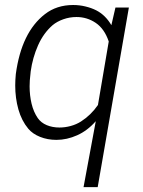

<svg xmlns="http://www.w3.org/2000/svg" viewBox="-20 -559 582 782"><path d="M504.9 -528.3 377.9 203.1H320.3L370.1 -65.4Q336.4 -26.9 294.4 -8.1Q252.4 10.7 210 10.7Q173.8 10.7 143.3 -1.5Q112.8 -13.7 95.2 -34.7Q67.9 -67.4 54.9 -113.5Q42 -159.7 42 -210.9Q42 -231.9 44.4 -257.3Q67.4 -427.7 163.1 -501.5Q210.9 -538.6 277.8 -538.6Q303.7 -538.6 327.9 -532.7Q352.1 -526.9 371.6 -517.1Q409.7 -497.6 433.6 -456.5L450.2 -528.3ZM104 -257.8Q100.6 -230.5 100.6 -207.5Q100.6 -170.4 108.6 -136.7Q116.7 -103 133.8 -78.1Q147 -59.1 170.4 -49.3Q193.8 -39.6 222.2 -39.6Q245.1 -39.6 268.1 -45.9Q291 -52.2 309.6 -64Q350.6 -90.3 378.9 -131.3L422.9 -390.1Q405.3 -441.9 369.9 -465.8Q334.5 -489.7 291.5 -489.7Q263.7 -489.7 237.8 -480.5Q211.9 -471.2 194.3 -456.5Q157.2 -424.3 135 -374.3Q112.8 -324.2 105 -268.1Z"/></svg>

Font: Mardoto Light
Style: Italic
Weight: 300
Italic angle: -12°
Designer: Christian Robertson, Vahan Hovhannisyan
Foundry: Google
Version: Version 1.000